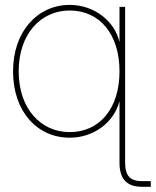

<svg xmlns="http://www.w3.org/2000/svg" viewBox="-20 -543 623 768"><path d="M258.8 7.8C356.9 7.8 436 -55.2 457.5 -136.7H458V107.4C458 173.8 487.8 204.1 547.9 204.1H583V181.6H547.9C501 181.6 480.5 160.6 480.5 107.4V-515.6H458V-376H457.5C438.5 -458.5 356.9 -523.4 258.8 -523.4C130.9 -523.4 32.2 -418 32.2 -257.8C32.2 -96.2 129.4 7.8 258.8 7.8ZM258.8 -14.6C143.1 -14.6 54.7 -108.4 54.7 -257.8C54.7 -407.2 143.1 -501 258.8 -501C377.9 -501 458 -407.2 458 -257.8C458 -108.4 377.9 -14.6 258.8 -14.6Z"/></svg>

Font: Raveo Display Display Thin
Style: Regular
Weight: 100
Designer: Jakub Foglar, Rasmus Andersson (Inter)
Foundry: Jakubfoglar.com
Version: Version 1.100;Glyphs 3.2.3 (3260)